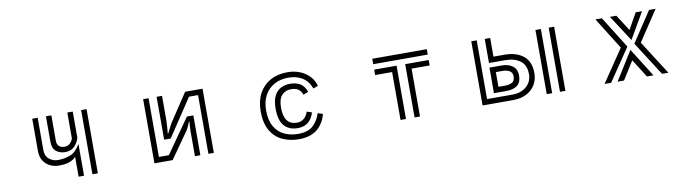

<svg xmlns="http://www.w3.org/2000/svg" viewBox="-29 -1120 6058 1671"><g transform="rotate(-10 3000.0 -284.0)"><path d="M617 -567V-336Q604 -291 573.5 -261Q543 -231 492 -231Q445 -231 412.5 -257Q380 -283 380 -343V-567H428V-343Q428 -309 446.5 -293.5Q465 -278 492 -278Q524 -278 543 -296.5Q562 -315 569 -338V-567ZM691 -567H739V0H691ZM569 -177Q556 -157 518.5 -141Q481 -125 418 -125Q377 -125 340.5 -142.5Q304 -160 281.5 -195Q259 -230 259 -280V-567H307V-280Q307 -228 341 -201Q375 -174 418 -174Q477 -174 527.5 -194Q578 -214 617 -281V0H569Z M1716 -519H1636L1416 -188H1358V-567H1406V-351Q1406 -333 1404 -306.5Q1402 -280 1400.5 -259Q1399 -238 1398 -236H1403Q1404 -238 1412.5 -255.5Q1421 -273 1431.5 -293Q1442 -313 1447 -321L1610 -567H1764V0H1716ZM1597 -214Q1597 -228 1598 -248.5Q1599 -269 1600.5 -286Q1602 -303 1602 -304H1597Q1597 -303 1591.5 -289Q1586 -275 1578 -258.5Q1570 -242 1564 -233L1400 0H1239V-567H1287V-48H1375L1588 -352H1645V0H1597Z M2758 -169Q2736 -84 2676 -36Q2616 12 2515 12Q2435 12 2369.5 -18.5Q2304 -49 2266 -115Q2228 -181 2228 -285Q2228 -376 2263.5 -442Q2299 -508 2363.5 -544Q2428 -580 2516 -580Q2579 -580 2629 -558.5Q2679 -537 2712 -500.5Q2745 -464 2757 -417L2715 -401Q2690 -468 2638.5 -500Q2587 -532 2516 -532Q2443 -532 2389 -501.5Q2335 -471 2305.5 -416Q2276 -361 2276 -285Q2276 -198 2307.5 -142.5Q2339 -87 2393.5 -61Q2448 -35 2515 -35Q2603 -35 2647.5 -75.5Q2692 -116 2714 -183ZM2666 -199Q2651 -145 2615 -115Q2579 -85 2523 -85Q2444 -85 2402 -133.5Q2360 -182 2360 -285Q2360 -356 2381.5 -398Q2403 -440 2439.5 -458.5Q2476 -477 2521 -477Q2570 -477 2607 -457Q2644 -437 2665 -381L2620 -363Q2599 -429 2521 -429Q2472 -429 2440 -395.5Q2408 -362 2408 -285Q2408 -133 2523 -133Q2556 -133 2582.5 -152.5Q2609 -172 2622 -213Z M3264 -567H3746V-519H3264ZM3538 -471H3746V-423H3586V0H3538ZM3414 -423H3264V-471H3462V0H3414Z M4823 -567H4871V0H4823ZM4706 -567H4754V0H4706ZM4139 -567H4187V-48H4410Q4489 -48 4536.5 -90.5Q4584 -133 4584 -199Q4584 -279 4533.5 -316.5Q4483 -354 4403 -354H4258V-567H4306V-402H4403Q4507 -402 4569.5 -352Q4632 -302 4632 -199Q4632 -142 4605 -97Q4578 -52 4528 -26Q4478 0 4410 0H4139ZM4255 -314H4363Q4423 -314 4460 -285.5Q4497 -257 4497 -203Q4497 -141 4461.5 -114.5Q4426 -88 4363 -88H4255ZM4363 -136Q4402 -136 4425.5 -150.5Q4449 -165 4449 -203Q4449 -236 4424.5 -251Q4400 -266 4363 -266H4303V-136Z M5421 -567 5512 -425 5592 -567H5648L5514 -336L5364 -567ZM5533 -300 5710 -567H5768L5590 -299L5781 0H5725ZM5411 -287 5236 -567H5293L5469 -286L5275 0H5217ZM5490 -161 5389 0H5332L5490 -253L5649 0H5592Z"/></g></svg>

Font: Train One
Style: Regular
Weight: 400
Designer: Fontworks Inc.
Foundry: Fontworks Inc.
Version: Version 1.100